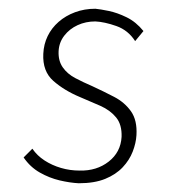

<svg xmlns="http://www.w3.org/2000/svg" viewBox="-20 -411 398 439"><path d="M160 8Q140 7 116.5 1.5Q93 -4 71 -16.5Q49 -29 34 -51L54 -71Q65 -55 82 -44Q99 -33 119.5 -27Q140 -21 162 -21Q201 -20 228.5 -41.5Q256 -63 258 -98Q259 -126 245.5 -142.5Q232 -159 209.5 -169Q187 -179 163 -189Q127 -204 102 -226Q77 -248 79 -288Q80 -310 89 -328.5Q98 -347 114 -361Q130 -375 151.5 -383Q173 -391 198 -391Q209 -390 228.5 -386Q248 -382 269.5 -371.5Q291 -361 308 -340L289 -317Q273 -342 246 -351.5Q219 -361 198 -362Q176 -362 157.5 -353.5Q139 -345 127 -329.5Q115 -314 114 -294Q113 -272 123.5 -257Q134 -242 152 -232.5Q170 -223 191 -214Q217 -202 241 -189.5Q265 -177 279.5 -156.5Q294 -136 292 -102Q291 -84 283.5 -64.5Q276 -45 260.5 -28.5Q245 -12 220.5 -2Q196 8 160 8Z"/></svg>

Font: Josefin Sans ExtraLight
Style: Italic
Weight: 250
Italic angle: -7°
Designer: Santiago Orozco
Foundry: Typemade
Version: Version 2.000